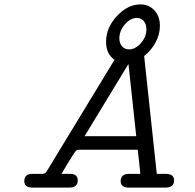

<svg xmlns="http://www.w3.org/2000/svg" viewBox="-20 -847 881 867"><path d="M89.8 -28.8Q89.8 -62 126 -62H171.9Q180.7 -63 184.3 -65.4Q188 -67.9 193.8 -78.1L497.1 -577.1Q459 -603 459 -658.2Q459 -722.2 508.1 -774.7Q557.1 -827.1 613.8 -827.1Q652.8 -827.1 677.5 -800Q702.1 -772.9 702.1 -731Q702.1 -690.9 682.1 -654.5Q662.1 -618.2 630.9 -594.2L688 -62H726.1Q766.1 -62 766.1 -33.2Q766.1 0 729 0H561Q524.9 0 524.9 -28.8Q524.9 -62 563 -62H613.8L602.1 -170.9H333Q326.2 -170.9 318.1 -159.9Q310.1 -148.9 280.8 -101.1Q266.6 -77.1 257.8 -62H294.9Q331.1 -62 331.1 -33.2Q331.1 0 293 0H127Q89.8 0 89.8 -28.8ZM361.8 -231.9H595.2L560.1 -558.1ZM519 -673.8Q519 -651.9 531 -637.9Q543 -624 563 -624Q590.8 -624 616 -652.1Q641.1 -680.2 641.1 -714.8Q641.1 -737.8 629.2 -752Q617.2 -766.1 598.1 -766.1Q569.3 -766.1 544.2 -737.1Q519 -708 519 -673.8Z"/></svg>

Font: CMU Typewriter Text Variable Width
Style: Italic
Weight: 500
Italic angle: -14.04°
Version: Version 0.7.0